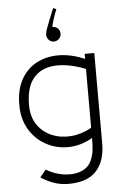

<svg xmlns="http://www.w3.org/2000/svg" viewBox="-63 -809 651 1055"><g transform="rotate(-5 262.5 -281.0)"><path d="M271 204Q229 204 192 191Q155 178 120 155L153 115Q184 134 221.5 144Q259 154 295.5 152Q332 150 360.5 134.5Q389 119 403 88Q415 61 418.5 34.5Q422 8 422 -36Q358 1 292 2.5Q226 4 169.5 -25.5Q113 -55 78 -109.5Q43 -164 40 -237Q37 -326 68 -385.5Q99 -445 154 -475Q209 -505 278.5 -504.5Q348 -504 422 -472V-500H475V0Q475 95 426 149.5Q377 204 271 204ZM93 -237Q95 -177 124.5 -135Q154 -93 202.5 -72.5Q251 -52 308.5 -56.5Q366 -61 422 -92V-417Q324 -455 248.5 -449Q173 -443 132 -391Q91 -339 93 -237ZM299.7 -622.6Q299.7 -606.3 288.1 -594.2Q276.4 -582.1 258.3 -582.1Q241.9 -582.1 230.3 -595.9Q218.6 -609.7 220.4 -626.1Q220.4 -634.7 227.3 -654.6Q234.2 -674.4 243.7 -698.1Q253.2 -721.9 260.9 -740.8Q268.7 -759.8 271.3 -765.9L288.5 -758.1Q285.9 -752.9 279.9 -737Q273.9 -721 267.4 -700.3Q260.9 -679.6 257.5 -662.3Q276.4 -663.2 288.1 -651.1Q299.7 -639 299.7 -622.6Z"/></g></svg>

Font: Kulim Park ExtraLight
Style: Regular
Weight: 275
Designer: Noponies / Dale Sattler
Foundry: Noponies
Version: Version 1.000; ttfautohint (v1.8.3)